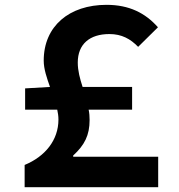

<svg xmlns="http://www.w3.org/2000/svg" viewBox="-20 -775 740 795"><path d="M283 -126V-131C330 -174 351 -215 351 -278C351 -293 350 -307 347 -321H527V-415H322C311 -449 302 -482 302 -516C302 -592 351 -634 433 -634C484 -634 520 -614 552 -581L634 -662C582 -721 515 -755 421 -755C267 -755 161 -667 161 -524C161 -489 174 -452 187 -415L84 -409V-321H217C220 -307 222 -294 222 -280C222 -195 167 -127 82 -92V0H635V-126Z"/></svg>

Font: Kawkab Mono
Style: Bold
Weight: 700
Monospace: yes
Designer: Abdullah Arif
Foundry: Abdullah Arif
Version: Version 1.000;PS 000.500;hotconv 1.0.88;makeotf.lib2.5.64775